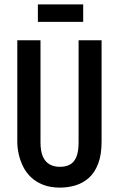

<svg xmlns="http://www.w3.org/2000/svg" viewBox="-20 -844 544 877"><path d="M254 13Q210 13 177 0Q144 -13 121.5 -34.5Q99 -56 85.5 -83.5Q72 -111 65.5 -140Q59 -169 59 -197V-660H165V-194Q165 -153 176 -128.5Q187 -104 207 -93Q227 -82 253 -82Q280 -82 299 -92Q318 -102 328.5 -126.5Q339 -151 339 -194V-660H444V-197Q444 -137 428.5 -96.5Q413 -56 386.5 -32Q360 -8 325.5 2.5Q291 13 254 13ZM153 -744V-824H360V-744Z"/></svg>

Font: Bricolage Grotesque Condensed Medium
Style: Regular
Weight: 500
Width: 3
Designer: Mathieu Triay
Foundry: Atelier Triay
Version: Version 1.000;gftools[0.9.30]